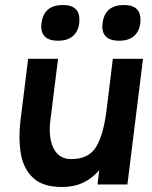

<svg xmlns="http://www.w3.org/2000/svg" viewBox="-20 -734 606 764"><path d="M145 -641Q154 -714 230 -714Q304 -714 295 -641Q291 -608 269.5 -590Q248 -572 212 -572Q173 -572 157 -590Q141 -608 145 -641ZM388 -641Q397 -714 473 -714Q547 -714 538 -641Q534 -608 512.5 -590Q491 -572 455 -572Q416 -572 400 -590Q384 -608 388 -641ZM180 -252Q175 -211 182 -176.5Q189 -142 209 -121.5Q229 -101 264 -101Q333 -101 362.5 -149.5Q392 -198 404 -296L429 -500H549L487 0H368L375 -57Q348 -25 311.5 -7.5Q275 10 226 10Q150 10 111.5 -26.5Q73 -63 63 -122Q53 -181 61 -250L92 -500H211Z"/></svg>

Font: Haskoy Bold
Style: Italic
Weight: 700
Designer: Ertekin Erdin
Foundry: Ertekin Erdin
Version: Version 2.000; ttfautohint (v1.8.4.7-5d5b)